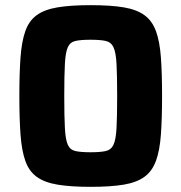

<svg xmlns="http://www.w3.org/2000/svg" viewBox="-20 -716 703 744"><path d="M331 8Q254 8 203 -0.5Q152 -9 122 -31Q92 -53 78 -93Q64 -133 59.5 -194.5Q55 -256 55 -344Q55 -432 59.5 -493.5Q64 -555 78 -595Q92 -635 122 -657Q152 -679 203 -687.5Q254 -696 331 -696Q409 -696 459.5 -687.5Q510 -679 540 -657Q570 -635 584.5 -595Q599 -555 603.5 -493.5Q608 -432 608 -344Q608 -256 603.5 -194.5Q599 -133 584.5 -93Q570 -53 540 -31Q510 -9 459.5 -0.5Q409 8 331 8ZM331 -126Q368 -126 389 -130.5Q410 -135 419.5 -154.5Q429 -174 431.5 -219Q434 -264 434 -344Q434 -424 431.5 -469Q429 -514 419.5 -533.5Q410 -553 389 -557.5Q368 -562 331 -562Q294 -562 273 -557.5Q252 -553 243 -533.5Q234 -514 231.5 -469Q229 -424 229 -344Q229 -264 231.5 -219Q234 -174 243 -154.5Q252 -135 273 -130.5Q294 -126 331 -126Z"/></svg>

Font: Saira
Style: Bold
Weight: 700
Designer: Hector Gatti with collaboration of the Omnibus-Type team
Foundry: Omnibus-Type
Version: Version 1.100; ttfautohint (v1.8.3)